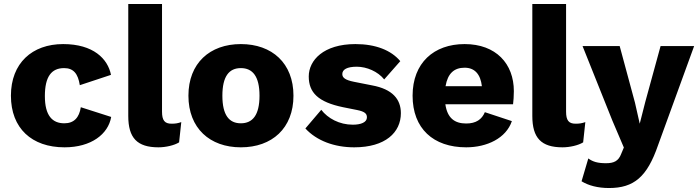

<svg xmlns="http://www.w3.org/2000/svg" viewBox="-20 -732 3516 967"><path d="M298 -510C142 -510 35 -414 35 -250C35 -86 140 10 305 10C439 10 525 -56 540 -143L387 -192C379 -140 353 -111 304 -111C244 -111 206 -149 206 -248C206 -346 239 -389 303 -389C350 -389 373 -361 382 -303L539 -355C523 -436 450 -510 298 -510Z M796 -712H626V-148C626 -37 671 10 778 10C815 10 858 0 882 -15L893 -117C875 -111 864 -109 844 -109C809 -109 796 -126 796 -170Z M1193 -510C1037 -510 929 -414 929 -250C929 -86 1037 10 1193 10C1350 10 1458 -86 1458 -250C1458 -414 1350 -510 1193 -510ZM1193 -389C1252 -389 1287 -348 1287 -250C1287 -152 1252 -111 1193 -111C1134 -111 1100 -152 1100 -250C1100 -348 1134 -389 1193 -389Z M1764 10C1921 10 1999 -65 1999 -162C1999 -232 1957 -283 1854 -302L1763 -320C1718 -329 1704 -341 1704 -359C1704 -382 1728 -396 1777 -396C1827 -396 1883 -372 1915 -332L1996 -424C1950 -479 1872 -510 1770 -510C1609 -510 1535 -428 1535 -347C1535 -266 1582 -218 1708 -192L1778 -178C1818 -170 1828 -159 1828 -141C1828 -116 1798 -104 1757 -104C1689 -104 1631 -136 1598 -179L1518 -85C1575 -23 1664 10 1764 10Z M2328 10C2433 10 2529 -36 2558 -122L2422 -167C2407 -131 2378 -110 2328 -110C2270 -110 2233 -137 2223 -207H2564C2566 -223 2568 -248 2568 -273C2568 -411 2478 -510 2320 -510C2165 -510 2058 -415 2058 -250C2058 -85 2162 10 2328 10ZM2320 -391C2371 -391 2400 -358 2407 -298H2224C2235 -362 2267 -391 2320 -391Z M2831 -712H2661V-148C2661 -37 2706 10 2813 10C2850 10 2893 0 2917 -15L2928 -117C2910 -111 2899 -109 2879 -109C2844 -109 2831 -126 2831 -170Z M3476 -500H3307L3230 -219L3202 -109L3178 -215L3101 -500H2914L3064 -125L3122 11L3109 42C3095 80 3071 90 3032 90C2991 90 2966 83 2943 66L2909 181C2943 202 2990 215 3047 215C3173 215 3239 159 3294 0Z"/></svg>

Font: Work Sans
Style: Bold
Weight: 700
Designer: Wei Huang
Foundry: Wei Huang
Version: Version 2.012